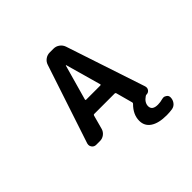

<svg xmlns="http://www.w3.org/2000/svg" viewBox="-218 -998 1436 1436"><g transform="rotate(-45 500.0 -279.5)"><path d="M422.9 -319.3Q421.9 -316.4 423.8 -314.5Q425.8 -312.5 428.7 -312.5H579.1Q582 -312.5 584 -314.5Q585.9 -316.4 585 -319.3L505.9 -600.6Q505.9 -601.6 503.9 -601.6Q502 -601.6 502 -600.6ZM773.4 196.3Q688.5 196.3 643.1 166Q597.7 135.7 597.7 80.1Q597.7 13.7 655.3 -43Q660.2 -47.9 658.2 -54.7L622.1 -187.5Q620.1 -194.3 612.3 -194.3H395.5Q388.7 -194.3 386.7 -187.5L356.4 -76.2Q349.6 -51.8 329.1 -36.1Q308.6 -20.5 283.2 -20.5H243.2Q221.7 -20.5 209 -38.1Q201.2 -48.8 201.2 -61.5Q201.2 -68.4 203.1 -75.2L410.2 -700.2Q418 -724.6 439 -739.7Q460 -754.9 485.4 -754.9H526.4Q551.8 -754.9 572.8 -739.7Q593.8 -724.6 602.5 -700.2L811.5 -70.3Q813.5 -63.5 813.5 -57.6Q813.5 -45.9 806.6 -36.1Q794.9 -20.5 776.4 -20.5Q769.5 -20.5 763.7 -16.6Q722.7 10.7 721.7 48.8Q721.7 93.8 782.2 93.8Q808.6 93.8 835.9 85.9Q842.8 84 848.6 84Q860.4 84 871.1 91.8Q887.7 101.6 887.7 121.1Q887.7 146.5 873 166.5Q858.4 186.5 834 191.4Q804.7 196.3 773.4 196.3Z"/></g></svg>

Font: Gen Jyuu Gothic Monospace Bold
Style: Bold
Weight: 700
Designer: [Source Han Sans]
Ryoko NISHIZUKA  (kana & ideographs); Paul D. Hunt (Latin, Greek & Cyrillic); Wenlong ZHANG  (bopomofo
Version: Version 1.002.20150607